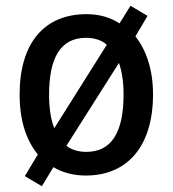

<svg xmlns="http://www.w3.org/2000/svg" viewBox="-20 -598 598 665"><path d="M510 -271C510 -356 487 -424 449 -472L491 -543L432 -578L394 -517C362 -538 323 -549 280 -549C134 -549 48 -450 48 -271C48 -182 70 -113 111 -63L66 12L125 47L165 -19C197 0 235 10 277 10C422 10 510 -92 510 -271ZM150 -270C150 -397 189 -467 278 -467C307 -467 332 -459 350 -443L168 -154C156 -184 150 -223 150 -270ZM408 -271C408 -144 369 -72 279 -72C252 -72 228 -79 210 -93L392 -380C402 -352 408 -315 408 -271Z"/></svg>

Font: Noto Sans Lao SemiCondensed Medium
Style: Regular
Weight: 500
Width: 4
Designer: Monotype Design Team
Foundry: Monotype Imaging Inc.
Version: Version 2.003